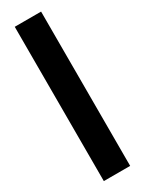

<svg xmlns="http://www.w3.org/2000/svg" viewBox="-209 -816 641 846"><g transform="rotate(-30 112.0 -392.5)"><path d="M43 0V-785H177V0Z"/></g></svg>

Font: Anybody SemiBold
Style: Regular
Weight: 600
Designer: Tyler Finck
Foundry: Etcetera Type Company
Version: Version 1.010; ttfautohint (v1.8.3) -l 8 -r 50 -G 200 -x 14 